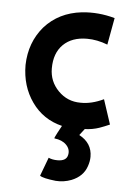

<svg xmlns="http://www.w3.org/2000/svg" viewBox="-47 -431 461 660"><g transform="rotate(5 184.0 -100.5)"><path d="M276 133Q264 169 224 185Q198 195 170 193Q125 188 115 180L139 116Q152 122 170 122Q201 122 205 100Q209 81 194.5 66Q180 51 153 48Q152 48 154 43Q156 38 161.5 28Q167 18 175 3Q109 -13 70.5 -67.5Q32 -122 32 -195Q34 -273 81 -328Q130 -383 209 -392Q266 -398 323 -382L306 -289Q270 -303 235 -303Q183 -303 153 -273.5Q123 -244 123 -191Q123 -146 154.5 -114Q186 -82 231 -82Q269 -81 311 -101L339 -16Q321 -8 304 -2Q281 6 254 7L237 29Q282 53 282 100Q282 116 276 133Z"/></g></svg>

Font: GFS Neohellenic Rg
Style: Bold
Weight: 700
Designer: Designed by Takis Katsoulidis and George D. Matthiopoulos.
Foundry: Designed by Takis Katsoulidis and George D. Matthiopoulos.
Version: Version 1.0